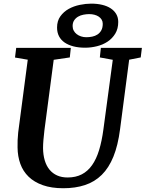

<svg xmlns="http://www.w3.org/2000/svg" viewBox="-20 -1000 781 1030"><path d="M74.2 -209Q73.7 -228 74.5 -247.8Q75.2 -267.6 77.6 -289.6L128.9 -679.7L60.5 -691.4L66.9 -743.2H359.9L354.5 -691.9L268.1 -679.2L218.3 -301.3Q214.8 -272.9 212.9 -248.5Q210.9 -224.1 210.9 -205.1Q211.4 -168.5 220.2 -139.2Q229 -109.9 245.8 -89.6Q262.7 -69.3 286.9 -58.6Q311 -47.9 342.8 -47.9Q386.2 -47.9 418.7 -64.7Q451.2 -81.5 474.1 -114.3Q497.1 -147 511.7 -195.1Q526.4 -243.2 534.7 -305.7L585 -679.2L515.6 -691.9L521 -743.2H741.2L734.9 -691.9L672.9 -679.7L624 -306.2Q612.8 -219.7 588.4 -159.7Q564 -99.6 525.9 -62Q487.8 -24.4 436 -7.3Q384.3 9.8 319.3 9.8Q255.9 9.8 209.7 -6.6Q163.6 -22.9 133.5 -52Q103.5 -81.1 89.1 -121.1Q74.7 -161.1 74.2 -209ZM436.5 -744.1Q401.9 -744.1 374.3 -751.2Q346.7 -758.3 326.9 -771.7Q307.1 -785.2 296.6 -805.4Q286.1 -825.7 286.1 -852.1Q286.1 -888.2 304 -912.8Q321.8 -937.5 348.9 -952.4Q376 -967.3 408.2 -973.9Q440.4 -980.5 469.2 -980.5Q501.5 -980.5 528.1 -974.1Q554.7 -967.8 573.7 -955.3Q592.8 -942.9 603.5 -924.6Q614.3 -906.2 614.3 -882.3Q614.3 -845.7 598.4 -819.6Q582.5 -793.5 557.1 -776.6Q531.7 -759.8 500 -752Q468.3 -744.1 436.5 -744.1ZM442.9 -800.3Q459 -800.3 474.6 -803.5Q490.2 -806.6 502.9 -814.9Q515.6 -823.2 523.4 -837.2Q531.2 -851.1 531.2 -872.6Q531.2 -884.8 525.4 -894.5Q519.5 -904.3 509.5 -910.9Q499.5 -917.5 486.6 -920.9Q473.6 -924.3 459 -924.3Q443.4 -924.3 427.2 -921.1Q411.1 -918 398.4 -910.4Q385.7 -902.8 377.7 -890.6Q369.6 -878.4 369.6 -860.4Q369.6 -846.7 375.5 -835.7Q381.3 -824.7 391.4 -816.9Q401.4 -809.1 414.8 -804.7Q428.2 -800.3 442.9 -800.3Z"/></svg>

Font: Merriweather Bold
Style: Italic
Weight: 700
Italic angle: -7°
Designer: Eben Sorkin ( eben@eyebytes.com )
Foundry: Eben Sorkin ( eben@eyebytes.com )
Version: Version 1.5; ttfautohint (v0.97) -l 13 -r 13 -G 200 -x 24 -f